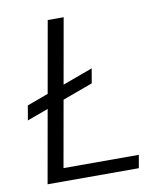

<svg xmlns="http://www.w3.org/2000/svg" viewBox="-80 -766 709 831"><g transform="rotate(-10 274.5 -350.0)"><path d="M26 -287 37 -351 337 -461 326 -397ZM62 0 186 -700H256L142 -57H473L463 0Z"/></g></svg>

Font: DM Sans 17pt Light
Style: Italic
Weight: 300
Italic angle: -10°
Version: Version 4.004;gftools[0.9.30]